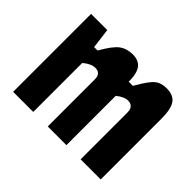

<svg xmlns="http://www.w3.org/2000/svg" viewBox="-108 -656 831 831"><g transform="rotate(45 307.0 -240.5)"><path d="M140.1 -477.1 151.9 -384.8H172.9Q206.5 -444.3 231.9 -462.6Q257.3 -481 293 -481Q329.1 -481 346.4 -458.5Q363.8 -436 363.8 -384.8H389.2Q423.8 -445.8 445.1 -463.4Q466.3 -481 500 -481Q541.5 -481 559.3 -456.1Q577.1 -431.2 577.1 -373V0H454.1V-286.1Q454.1 -325.2 418.9 -325.2Q397 -325.2 367.2 -301.8V0H252.9V-288.1Q252.9 -325.2 219.2 -325.2Q194.3 -325.2 164.1 -299.8V0H41V-477.1Z"/></g></svg>

Font: IntelOne Mono Bold
Style: Regular
Weight: 700
Designer: Fred Shallcrass
Foundry: Frere-Jones Type LLC
Version: Version 1.200;hotconv 1.1.0;makeotfexe 2.6.0;FJTRelease1.2